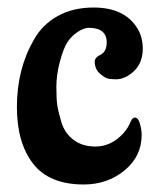

<svg xmlns="http://www.w3.org/2000/svg" viewBox="-20 -474 420 511"><path d="M357 -115Q357 -58 311.5 -20.5Q266 17 203 17Q111 17 68 -38.5Q25 -94 25 -189Q25 -290 70 -368Q92 -408 133 -431Q174 -454 229 -454Q312 -454 346 -398Q360 -375 360 -344Q360 -296 320 -272Q304 -263 290.5 -263Q277 -263 268.5 -264.5Q260 -266 246 -278Q232 -290 232 -311Q233 -322 249 -329Q264 -338 264 -361Q264 -400 216 -400Q204 -400 187.5 -389.5Q171 -379 160 -362.5Q149 -346 139.5 -310.5Q130 -275 130 -242.5Q130 -210 132.5 -193.5Q135 -177 143.5 -148.5Q152 -120 175.5 -102Q199 -84 234 -84Q276 -84 308 -119Q321 -133 329 -153Q333 -161 339 -161Q348 -161 352.5 -144.5Q357 -128 357 -115Z"/></svg>

Font: Aladin
Style: Regular
Weight: 400
Designer: Angel Koziupa and Alejandro Paul
Foundry: Angel Koziupa and Alejandro Paul
Version: Version 1.000